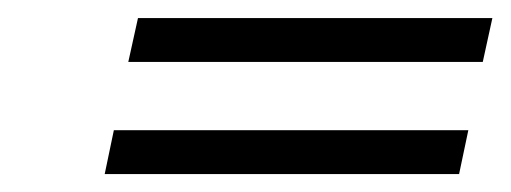

<svg xmlns="http://www.w3.org/2000/svg" viewBox="-20 -338 569 214"><path d="M528.8 -317.9 518.1 -269H123L133.8 -317.9ZM502 -192.9 491.7 -144H96.7L106.9 -192.9Z"/></svg>

Font: Linux Biolinum
Style: Italic
Weight: 400
Italic angle: -12°
Designer: Philipp H. Poll
Foundry: Philipp H. Poll
Version: Version 1.1.3 ; ttfautohint (v0.9)